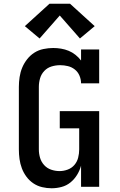

<svg xmlns="http://www.w3.org/2000/svg" viewBox="-20 -1000 640 1028"><path d="M256 8Q231 8 205.5 2Q180 -4 158.5 -18.5Q137 -33 121.5 -54Q106 -75 97 -99Q88 -123 84.5 -148.5Q81 -174 81 -200V-535Q81 -561 85 -587.5Q89 -614 99 -638Q109 -662 125.5 -683Q142 -704 164 -718Q186 -732 212.5 -737.5Q239 -743 265 -743Q286 -743 307 -739.5Q328 -736 347.5 -728Q367 -720 384 -706.5Q401 -693 414 -676V-735H511V-554H414Q414 -575 405.5 -595Q397 -615 380.5 -628Q364 -641 343.5 -646Q323 -651 302 -651Q278 -651 255.5 -644Q233 -637 217 -620Q201 -603 194.5 -580.5Q188 -558 188 -535V-200Q188 -177 194.5 -155Q201 -133 216.5 -116Q232 -99 254 -91.5Q276 -84 299 -84Q321 -84 342.5 -92Q364 -100 378.5 -117Q393 -134 398.5 -156Q404 -178 404 -200V-313H300V-405H511V0H414V-113Q407 -87 392.5 -63.5Q378 -40 357 -23Q336 -6 309.5 1Q283 8 256 8ZM192 -794 113 -860 245 -980H355L487 -860L408 -794L300 -917Z"/></svg>

Font: Iosevka Curly Slab SmBdEx
Style: Regular
Weight: 600
Width: 7
Monospace: yes
Designer: Belleve Invis
Foundry: Belleve Invis
Version: Version 11.1.0; ttfautohint (v1.8.3)